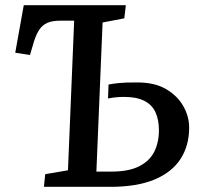

<svg xmlns="http://www.w3.org/2000/svg" viewBox="-20 -723 776 743"><path d="M267 -643H214Q182 -643 163 -634.5Q144 -626 132 -608Q120 -590 111 -561L96 -510L39 -519L72 -703H467L461 -652L377 -636L353 -59H412Q478 -59 518.5 -79.5Q559 -100 577 -136Q595 -172 595 -219Q595 -260 581.5 -289Q568 -318 538 -333Q508 -348 461 -348Q443 -348 428.5 -346.5Q414 -345 398 -342L400 -396Q424 -400 439 -401.5Q454 -403 469.5 -403.5Q485 -404 511 -404Q579 -404 623 -378Q667 -352 689.5 -312Q712 -272 712 -229Q712 -160 679 -108.5Q646 -57 578.5 -28.5Q511 0 407 0H150L155 -49L243 -64Z"/></svg>

Font: Literata 18pt Medium
Style: Italic
Weight: 500
Italic angle: -2°
Designer: Latin by Veronika Burian and Jose Scaglione. Greek by Irene Vlachou. Cyrillic by Vera Evstafieva
Foundry: TypeTogether
Version: Version 3.103;gftools[0.9.29]